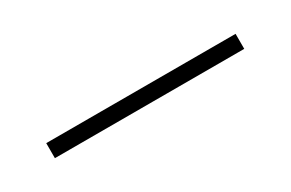

<svg xmlns="http://www.w3.org/2000/svg" viewBox="-3 -441 470 310"><g transform="rotate(-30 231.5 -286.0)"><path d="M55 -272V-300H408V-272Z"/></g></svg>

Font: Fustat ExtraLight
Style: Regular
Weight: 250
Designer: Mohamed Gaber, Khaled Hosny, Laura Garcia Mut
Foundry: Kief Type Foundry, Alif Type Foundry, Hard Type Foundry
Version: Version 1.007